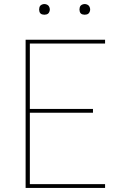

<svg xmlns="http://www.w3.org/2000/svg" viewBox="-20 -932 640 952"><path d="M107 0V-735H501V-716H128V-392H441V-373H128V-19H501V0ZM400 -859Q395 -859 389.5 -860.5Q384 -862 380.5 -865.5Q377 -869 375.5 -874.5Q374 -880 374 -885Q374 -890 375.5 -895.5Q377 -901 380.5 -904.5Q384 -908 389.5 -910Q395 -912 400 -912Q405 -912 410.5 -910Q416 -908 419.5 -904.5Q423 -901 425 -895.5Q427 -890 427 -885Q427 -880 425 -874.5Q423 -869 419.5 -865.5Q416 -862 410.5 -860.5Q405 -859 400 -859ZM200 -859Q195 -859 189.5 -860.5Q184 -862 180.5 -865.5Q177 -869 175.5 -874.5Q174 -880 174 -885Q174 -890 175.5 -895.5Q177 -901 180.5 -904.5Q184 -908 189.5 -910Q195 -912 200 -912Q205 -912 210.5 -910Q216 -908 219.5 -904.5Q223 -901 225 -895.5Q227 -890 227 -885Q227 -880 225 -874.5Q223 -869 219.5 -865.5Q216 -862 210.5 -860.5Q205 -859 200 -859Z"/></svg>

Font: Iosevka Curly Thin Extended
Style: Regular
Weight: 100
Width: 7
Monospace: yes
Designer: Belleve Invis
Foundry: Belleve Invis
Version: Version 11.1.0; ttfautohint (v1.8.3)